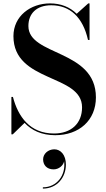

<svg xmlns="http://www.w3.org/2000/svg" viewBox="-20 -780 622 1129"><path d="M55 10 124.5 -57.5C166 -13.5 224 15 304.5 15C445.5 15 544 -72.5 544 -207.5C544 -491 147 -449.5 147 -627C147 -699 193.5 -749 281.5 -749C391 -749 467.5 -679 497.5 -545H506.5V-760H499L431 -699C390.5 -739 337.5 -760 274 -760C159 -760 59 -685 59 -567.5C59 -292.5 462.5 -346.5 462.5 -149C462.5 -53.5 398 5 297.5 5C155.5 5 86 -95 56 -210H47V10ZM233.5 157C233.5 189.5 254.5 216 295 216C326.5 216 352.5 193 357 168C368 250.5 314 321.5 232 321.5V329C317 329 367.5 261.5 367.5 187.5C367.5 131 336.5 98 299.5 98C263 98 233.5 124.5 233.5 157Z"/></svg>

Font: Bodoni* 24pt Medium
Style: Regular
Weight: 500
Version: Version 2.3